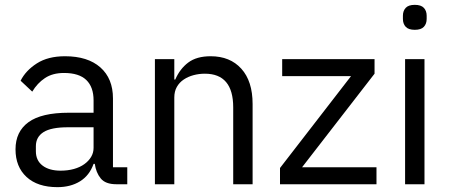

<svg xmlns="http://www.w3.org/2000/svg" viewBox="-20 -760 1856 792"><path d="M460 0Q415 0 395.5 -24Q376 -48 371 -84H366Q349 -36 310 -12Q271 12 217 12Q135 12 89.5 -30Q44 -72 44 -144Q44 -217 97.5 -256Q151 -295 264 -295H366V-346Q366 -401 336 -430Q306 -459 244 -459Q197 -459 165.5 -438Q134 -417 113 -382L65 -427Q86 -469 132 -498.5Q178 -528 248 -528Q342 -528 394 -482Q446 -436 446 -354V-70H505V0ZM230 -56Q260 -56 285 -63Q310 -70 328 -83Q346 -96 356 -113Q366 -130 366 -150V-235H260Q191 -235 159.5 -215Q128 -195 128 -157V-136Q128 -98 155.5 -77Q183 -56 230 -56Z M619 0V-516H699V-432H703Q722 -476 756.5 -502Q791 -528 849 -528Q929 -528 975.5 -476.5Q1022 -425 1022 -331V0H942V-317Q942 -456 825 -456Q801 -456 778.5 -450Q756 -444 738 -432Q720 -420 709.5 -401.5Q699 -383 699 -358V0Z M1135 0V-67L1428 -446H1144V-516H1525V-456L1226 -70H1533V0Z M1691 -637Q1665 -637 1653.5 -649.5Q1642 -662 1642 -682V-695Q1642 -715 1653.5 -727.5Q1665 -740 1691 -740Q1717 -740 1728.5 -727.5Q1740 -715 1740 -695V-682Q1740 -662 1728.5 -649.5Q1717 -637 1691 -637ZM1651 -516H1731V0H1651Z"/></svg>

Font: Aneliza
Style: Regular
Weight: 400
Designer: Mike Abbink, Paul van der Laan, Pieter van Rosmalen
Foundry: Bold Monday
Version: Version 3.001;September 8, 2019;FontCreator 11.5.0.2425 64-b